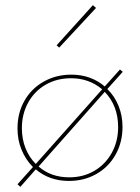

<svg xmlns="http://www.w3.org/2000/svg" viewBox="-20 -700 544 746"><path d="M210 -515 200 -524 341 -680 353 -669ZM456 -207Q456 -147 429 -99Q402 -51 354.5 -24Q307 3 248 3Q172 3 119 -42L59 26L48 16L108 -51Q80 -79 64 -117.5Q48 -156 48 -201Q48 -261 75 -308.5Q102 -356 150 -383Q198 -410 257 -410Q333 -410 387 -364L446 -430L457 -421L397 -354Q425 -327 440.5 -289Q456 -251 456 -207ZM119 -63 377 -353Q326 -396 256 -396Q201 -396 157.5 -371Q114 -346 89.5 -301.5Q65 -257 65 -202Q65 -160 79 -124.5Q93 -89 119 -63ZM439 -206Q439 -289 387 -343L130 -53Q178 -11 249 -11Q304 -11 347 -36.5Q390 -62 414.5 -106.5Q439 -151 439 -206Z"/></svg>

Font: Ysabeau Infant Thin
Style: Regular
Weight: 200
Designer: Christian Thalmann (Catharsis Fonts)
Version: Version 0.003